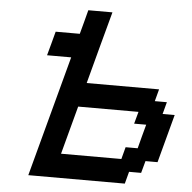

<svg xmlns="http://www.w3.org/2000/svg" viewBox="-58 -933 991 991"><g transform="rotate(5 437.5 -437.5)"><path d="M125 0H625L641.6 -62.5H704.1L721.2 -125H783.7Q794.9 -166.5 817.1 -249.8Q839.4 -333 850.6 -375H788.1L804.7 -437.5H742.2L758.8 -500H383.8Q400.4 -562.5 433.8 -687.5Q467.3 -812.5 484.4 -875H359.4Q354 -854 343 -812.5Q332 -771 326.2 -750H201.2Q195.8 -729.5 184.6 -687.7Q173.3 -646 167.5 -625H292.5Q264.6 -520.5 208.7 -312.3Q152.8 -104 125 0ZM596.2 -125H283.7Q294.9 -167 317.1 -250Q339.4 -333 350.6 -375H663.1L646 -312.5H708.5Q702.6 -292 691.7 -250.2Q680.7 -208.5 675.3 -187.5H612.8Z"/></g></svg>

Font: Faithful 32x
Style: Oblique
Weight: 400
Foundry: Faithful Resource Pack
Version: Version 1.0; January 27, 2023